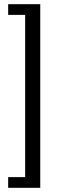

<svg xmlns="http://www.w3.org/2000/svg" viewBox="-20 -727 275 916"><path d="M100 118V-656H19V-707H172V169H19V118Z"/></svg>

Font: Karma Medium
Style: Regular
Weight: 500
Designer: Joana Correia
Foundry: Indian Type Foundry
Version: Version 1.202;PS 1.0;hotconv 1.0.78;makeotf.lib2.5.61930; tt